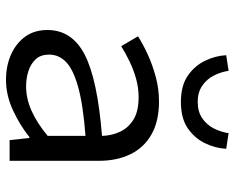

<svg xmlns="http://www.w3.org/2000/svg" viewBox="-91 -679 782 640"><g transform="rotate(90 300.0 -359.0)"><path d="M246 12Q200 12 162.5 -4.5Q125 -21 102.5 -51.5Q80 -82 80 -126Q80 -208 162.5 -250.5Q245 -293 433 -308Q432 -341 419 -368.5Q406 -396 378.5 -413Q351 -430 304 -430Q272 -430 242 -421.5Q212 -413 184 -399.5Q156 -386 134 -372L101 -428Q126 -444 160.5 -460Q195 -476 235.5 -487Q276 -498 318 -498Q384 -498 428 -473Q472 -448 494 -403Q516 -358 516 -298V0H447L440 -66H437Q397 -34 347 -11Q297 12 246 12ZM268 -55Q309 -55 350 -73.5Q391 -92 433 -127V-253Q329 -245 270 -228.5Q211 -212 186.5 -188Q162 -164 162 -132Q162 -104 177 -87.5Q192 -71 216 -63Q240 -55 268 -55ZM320 -571Q266 -571 233 -593.5Q200 -616 183 -650.5Q166 -685 164 -722L216 -730Q220 -704 232 -680.5Q244 -657 266 -642Q288 -627 320 -627Q352 -627 374 -642Q396 -657 408 -680.5Q420 -704 424 -730L476 -722Q474 -685 457 -650.5Q440 -616 407 -593.5Q374 -571 320 -571Z"/></g></svg>

Font: Source Code Variable
Style: Regular
Weight: 400
Monospace: yes
Designer: Paul D. Hunt, Teo Tuominen
Foundry: Adobe Systems Incorporated
Version: Version 1.010;hotconv 1.0.106;makeotfexe 2.5.65593